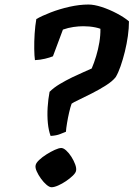

<svg xmlns="http://www.w3.org/2000/svg" viewBox="-20 -806 576 827"><path d="M198 -220.5Q189.5 -243 186.2 -275.2Q183 -307.5 185.2 -343.5Q187.5 -379.5 193.5 -410.5Q211.5 -428.5 237.5 -444Q263.5 -459.5 290.8 -472.8Q318 -486 340.8 -495.8Q363.5 -505.5 375 -511Q385.5 -535.5 394.2 -564.5Q403 -593.5 408 -623.8Q413 -654 412.5 -682Q403 -685.5 390.8 -688Q378.5 -690.5 365.2 -691.8Q352 -693 339 -693Q319.5 -693 296.5 -689.8Q273.5 -686.5 251 -678.5L208 -563.5Q194.5 -558 173.8 -553Q153 -548 130.5 -547Q128 -564 127.5 -595Q127 -626 129.2 -661Q131.5 -696 136.5 -724Q161 -738 198.5 -752.5Q236 -767 279.2 -776.8Q322.5 -786.5 361 -786.5Q385.5 -786.5 418.5 -775.8Q451.5 -765 483.2 -748.2Q515 -731.5 535.5 -714Q535.5 -684.5 530.8 -650.8Q526 -617 517.8 -583.5Q509.5 -550 499.5 -521.2Q489.5 -492.5 478.5 -474Q464.5 -456 436 -438Q407.5 -420 376 -404Q344.5 -388 319.8 -376.2Q295 -364.5 288.5 -359.5Q283 -344.5 277.8 -321.8Q272.5 -299 268.8 -276.2Q265 -253.5 264 -238.5Q255 -235 239 -228.5Q223 -222 198 -220.5ZM202 0.5Q193 0.5 180.5 -10Q168 -20.5 156.5 -36.5Q145 -52.5 138 -68.2Q131 -84 133.5 -94.5Q135.5 -104.5 148.8 -117Q162 -129.5 180.2 -141Q198.5 -152.5 216 -160.5Q233.5 -168.5 244 -168.5Q253.5 -168.5 265.5 -157.5Q277.5 -146.5 287.8 -130.2Q298 -114 304 -97.5Q310 -81 307.5 -70Q306 -61.5 293.8 -49.5Q281.5 -37.5 264.5 -26Q247.5 -14.5 230.5 -7Q213.5 0.5 202 0.5Z"/></svg>

Font: Texturina Medium
Style: Italic
Weight: 500
Italic angle: -11°
Designer: Guillermo Torres Carreño
Foundry: Omnibus-Type
Version: Version 1.002